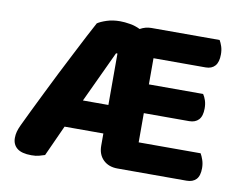

<svg xmlns="http://www.w3.org/2000/svg" viewBox="-70 -705 1010 809"><g transform="rotate(10 434.5 -300.5)"><path d="M478 2Q440 2 417 -20.5Q394 -43 394 -81V-133H228L168 -1Q155 3 143 6.5Q131 10 111 10Q69 10 49.5 -6Q30 -22 30 -50Q30 -64 33.5 -77Q37 -90 45 -107Q57 -133 76 -171.5Q95 -210 117 -255Q139 -300 163 -347.5Q187 -395 210 -439.5Q233 -484 252.5 -522Q272 -560 286 -585Q299 -594 324.5 -602.5Q350 -611 382 -611Q401 -611 424.5 -607Q448 -603 468 -593Q491 -606 516 -606H808Q814 -596 819 -581Q824 -566 824 -547Q824 -514 810 -498Q796 -482 770 -482H547V-370H779Q786 -360 791 -345Q796 -330 796 -311Q796 -278 781.5 -262.5Q767 -247 741 -247H547V-122H812Q818 -112 823.5 -96Q829 -80 829 -61Q829 -28 814.5 -13Q800 2 774 2ZM285 -255H394V-475H388Z"/></g></svg>

Font: Baloo Bhai 2
Style: Bold
Weight: 700
Designer: Supriya Tembe, Noopur Datye and Ek Type
Foundry: Ek Type
Version: Version 1.640;PS 1.000;hotconv 16.6.51;makeotf.lib2.5.65220;